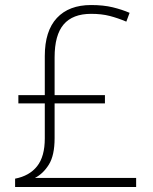

<svg xmlns="http://www.w3.org/2000/svg" viewBox="-20 -836 610 763"><path d="M342 -816Q391 -816 428 -807Q465 -798 495 -785L482 -750Q449 -764 416.5 -772.5Q384 -781 342 -781Q269 -781 233 -739Q197 -697 197 -608V-458H397V-425H197V-287Q197 -219 174.5 -182.5Q152 -146 119 -129H521V-93H40V-126Q97 -137 127.5 -175.5Q158 -214 158 -286V-425H53V-458H158V-613Q158 -713 206 -764.5Q254 -816 342 -816Z"/></svg>

Font: Noto Sans Telugu UI ExtraLight
Style: Regular
Weight: 200
Designer: Jelle Bosma - Monotype Design Team
Foundry: Monotype Imaging Inc.
Version: Version 2.005; ttfautohint (v1.8.4.7-5d5b)